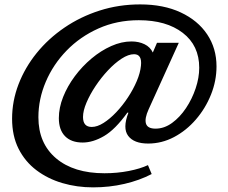

<svg xmlns="http://www.w3.org/2000/svg" viewBox="-20 -650 1010 850"><path d="M392 179.5Q320.5 179.5 256 160.5Q191.5 141.5 141.2 103.5Q91 65.5 62.2 8.5Q33.5 -48.5 33.5 -124.5Q33.5 -202.5 62 -276.8Q90.5 -351 142.2 -415Q194 -479 265 -527.5Q336 -576 421 -603.2Q506 -630.5 600.5 -630.5Q704 -630.5 780 -595Q856 -559.5 897.2 -497.8Q938.5 -436 938.5 -356Q938.5 -292 914 -231Q889.5 -170 847.2 -121Q805 -72 750.5 -43.2Q696 -14.5 636 -14.5Q573 -14.5 547.5 -48.5Q522 -82.5 548.5 -151L544 -151.5Q490 -76.5 440.8 -47.8Q391.5 -19 346 -19Q295.5 -19 268 -47Q240.5 -75 240.5 -127Q240.5 -173 259.5 -220.8Q278.5 -268.5 311.2 -312.5Q344 -356.5 385.5 -391.2Q427 -426 472.5 -446.2Q518 -466.5 562 -466.5Q594.5 -466.5 619.8 -454.2Q645 -442 656.5 -417.5L675 -460.5H771.5L638 -166Q619.5 -125.5 626.2 -103Q633 -80.5 668.5 -80.5Q707 -80.5 741.8 -105.8Q776.5 -131 803.5 -171.5Q830.5 -212 846.2 -259Q862 -306 862 -350Q862 -448.5 789.2 -504.5Q716.5 -560.5 594.5 -560.5Q497.5 -560.5 416 -524Q334.5 -487.5 275 -426.2Q215.5 -365 182.8 -288.2Q150 -211.5 150 -131Q150 -15.5 228.2 50.8Q306.5 117 442.5 117Q498.5 117 549.8 107Q601 97 635 81L651.5 120.5Q598 148.5 531.2 164Q464.5 179.5 392 179.5ZM386 -88Q410.5 -88 438.5 -105.8Q466.5 -123.5 494.5 -153Q522.5 -182.5 546.2 -218.5Q570 -254.5 585.5 -291Q601 -327.5 604 -359Q609.5 -410 573.5 -410Q548.5 -410 518.2 -390.2Q488 -370.5 458 -338.5Q428 -306.5 403 -269Q378 -231.5 362.8 -195.5Q347.5 -159.5 347.5 -132Q347.5 -88 386 -88Z"/></svg>

Font: Libre Caslon Text SemiBold Italic
Style: Regular
Weight: 600
Italic angle: -22.583°
Designer: Pablo Impallari, Rodrigo Fuenzalida, Katja Schimmel
Foundry: Pablo Impallari, Rodrigo Fuenzalida
Version: Version 2.000